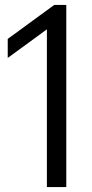

<svg xmlns="http://www.w3.org/2000/svg" viewBox="-20 -762 374 782"><path d="M201 -742H250V0H171V-642.5L11.5 -526V-603.5Z"/></svg>

Font: Encode Sans Semi Condensed
Style: Regular
Weight: 400
Width: 4
Designer: Multiple Designers
Foundry: Impallari Type
Version: Version 2.000